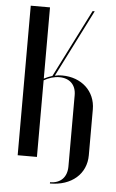

<svg xmlns="http://www.w3.org/2000/svg" viewBox="-56 -738 538 894"><g transform="rotate(5 212.5 -290.5)"><path d="M51 -699V0H141V-358C163 -371 189 -379 213 -379C261 -379 291 -350 291 -302V31C291 82 261 112 212 112V118C313 118 381 59 381 -29V-243C381 -328 316 -388 225 -388C213 -388 202 -387 191 -384L350 -699H340L180 -382C167 -378 154 -373 141 -366V-699Z"/></g></svg>

Font: Moniqa SemBd Display
Style: Regular
Weight: 600
Designer: Rajesh Rajput
Foundry: Rajesh Rajput
Version: Version 1.000